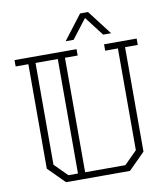

<svg xmlns="http://www.w3.org/2000/svg" viewBox="-105 -1101 1038 1189"><g transform="rotate(-10 414.0 -507.0)"><path d="M798 -760H718V-103L615 0H213L110 -103V-760H30V-800H420V-760H340V-40H593L673 -120V-760H593V-800H798ZM235 -40H295V-760H155V-120ZM598 -860 505 -981 412 -860H362L480 -1014H530L648 -860Z"/></g></svg>

Font: Kumar One Outline
Style: Regular
Weight: 400
Designer: Parimal Parmar
Foundry: Indian Type Foundry
Version: Version 1.000;PS 1.000;hotconv 1.0.88;makeotf.lib2.5.647800